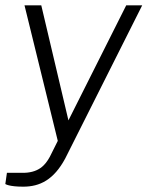

<svg xmlns="http://www.w3.org/2000/svg" viewBox="-23 -536 554 721"><path d="M64 165C127 165 179 139 222 59L511 -516H451L234 -84L132 -516H69L194 -7L164 53C147 84 122 115 56 113H3L-3 155C-3 155 10 165 64 165Z"/></svg>

Font: United Sans ExtraLight
Style: Italic
Weight: 200
Italic angle: -8°
Designer: Pablo Impallari, Rodrigo Fuenzalida (Modified by Dan O. Williams)
Version: Version 1.000;PS 001.000;hotconv 1.0.88;makeotf.lib2.5.64775